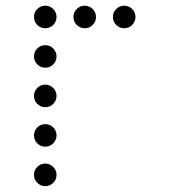

<svg xmlns="http://www.w3.org/2000/svg" viewBox="-20 -674 587 665"><path d="M175.8 -615.2Q175.8 -599.1 164.3 -587.6Q152.8 -576.2 136.7 -576.2Q120.6 -576.2 109.1 -587.6Q97.7 -599.1 97.7 -615.2Q97.7 -631.3 109.1 -642.8Q120.6 -654.3 136.7 -654.3Q152.8 -654.3 164.3 -642.8Q175.8 -631.3 175.8 -615.2ZM312.5 -615.2Q312.5 -599.1 301 -587.6Q289.6 -576.2 273.4 -576.2Q257.3 -576.2 245.8 -587.6Q234.4 -599.1 234.4 -615.2Q234.4 -631.3 245.8 -642.8Q257.3 -654.3 273.4 -654.3Q289.6 -654.3 301 -642.8Q312.5 -631.3 312.5 -615.2ZM449.2 -615.2Q449.2 -599.1 437.7 -587.6Q426.3 -576.2 410.2 -576.2Q394 -576.2 382.6 -587.6Q371.1 -599.1 371.1 -615.2Q371.1 -631.3 382.6 -642.8Q394 -654.3 410.2 -654.3Q426.3 -654.3 437.7 -642.8Q449.2 -631.3 449.2 -615.2ZM175.8 -478.5Q175.8 -462.4 164.3 -450.9Q152.8 -439.5 136.7 -439.5Q120.6 -439.5 109.1 -450.9Q97.7 -462.4 97.7 -478.5Q97.7 -494.6 109.1 -506.1Q120.6 -517.6 136.7 -517.6Q152.8 -517.6 164.3 -506.1Q175.8 -494.6 175.8 -478.5ZM175.8 -341.8Q175.8 -325.7 164.3 -314.2Q152.8 -302.7 136.7 -302.7Q120.6 -302.7 109.1 -314.2Q97.7 -325.7 97.7 -341.8Q97.7 -357.9 109.1 -369.4Q120.6 -380.9 136.7 -380.9Q152.8 -380.9 164.3 -369.4Q175.8 -357.9 175.8 -341.8ZM175.8 -205.1Q175.8 -189 164.3 -177.5Q152.8 -166 136.7 -166Q120.6 -166 109.1 -177.5Q97.7 -189 97.7 -205.1Q97.7 -221.2 109.1 -232.7Q120.6 -244.1 136.7 -244.1Q152.8 -244.1 164.3 -232.7Q175.8 -221.2 175.8 -205.1ZM175.8 -68.4Q175.8 -52.2 164.3 -40.8Q152.8 -29.3 136.7 -29.3Q120.6 -29.3 109.1 -40.8Q97.7 -52.2 97.7 -68.4Q97.7 -84.5 109.1 -95.9Q120.6 -107.4 136.7 -107.4Q152.8 -107.4 164.3 -95.9Q175.8 -84.5 175.8 -68.4Z"/></svg>

Font: DatDot Light
Style: Regular
Weight: 300
Designer: GGBot
Version: 1.00